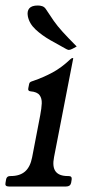

<svg xmlns="http://www.w3.org/2000/svg" viewBox="-46 -678 331 698"><path d="M203.5 -38Q216.5 -38 214.5 -25L212.5 -13Q209.5 0 194.5 0H-14Q-29 0 -26 -13L-24 -25Q-22 -38 -9 -38H-7Q26 -38 45 -54.5Q64 -71 70.8 -106L100.2 -259Q105 -284 105.8 -302.2Q106.5 -320.5 97.8 -332.2Q89 -344 65 -346Q54.2 -347 57 -358L60 -373Q61 -378 64.9 -380.1Q68.8 -382.2 75 -384Q112.5 -397 145 -414.5Q177.5 -432 210 -462.8Q214.8 -467 217.5 -467H218.5Q220.5 -467 220.2 -465.8L150.5 -107Q143.5 -72 156 -55Q168.5 -38 200.5 -38ZM232.8 -509 218.5 -501.2Q209.8 -496.8 206 -496.8Q203.5 -496 200.6 -497.2Q197.8 -498.5 195.2 -499.5Q167.5 -514.5 137.1 -531.9Q106.8 -549.2 83.6 -570.6Q60.5 -592 55.2 -619Q51.8 -637.5 60.6 -647.8Q69.5 -658 91.5 -658Q99.8 -658 107.2 -655.6Q114.8 -653.2 120 -646Q136.2 -621 149.4 -602.2Q162.5 -583.5 181.6 -562.4Q200.8 -541.2 232.8 -509Z"/></svg>

Font: Young Serif Light
Style: Italic
Weight: 300
Italic angle: -10.979°
Designer: Bastien Sozeau
Foundry: NBR — Bastien Sozeau
Version: Version 5.001